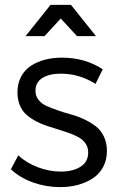

<svg xmlns="http://www.w3.org/2000/svg" viewBox="-20 -767 493 790"><path d="M230 -690.9 163.1 -618.2H85L188 -747.1H272L375 -618.2H296.9ZM126 -393.1Q126 -372.1 138.7 -356Q151.4 -339.8 171.9 -330.8Q192.4 -321.8 219 -312.5Q245.6 -303.2 272.9 -295.9Q300.3 -288.6 326.9 -275.9Q353.5 -263.2 374 -247.6Q394.5 -231.9 407.2 -205.8Q419.9 -179.7 419.9 -146Q419.9 -108.4 404.1 -79.3Q388.2 -50.3 361.1 -32.7Q334 -15.1 300 -6.1Q266.1 2.9 227.1 2.9Q169.4 2.9 115.5 -16.4Q61.5 -35.6 24.9 -70.8L55.2 -127.9Q88.4 -96.7 135.7 -78.9Q183.1 -61 230 -61Q279.3 -61 310.8 -80.6Q342.3 -100.1 342.8 -138.2Q343.3 -158.7 333.5 -174.3Q323.7 -189.9 307.1 -200Q290.5 -210 268.6 -218Q246.6 -226.1 222.4 -233.4Q198.2 -240.7 173.8 -248.8Q149.4 -256.8 127.4 -268.6Q105.5 -280.3 88.4 -295.4Q71.3 -310.5 61.5 -334Q51.8 -357.4 51.8 -387.2Q51.8 -423.3 66.7 -451.4Q81.5 -479.5 107.4 -496.3Q133.3 -513.2 165.5 -521.5Q197.8 -529.8 234.9 -529.8Q330.1 -529.8 402.8 -481.9L373 -421.9Q306.6 -463.9 230 -463.9Q183.1 -463.9 154.5 -446.3Q126 -428.7 126 -393.1Z"/></svg>

Font: Montserrat-Arabic Light
Style: Regular
Weight: 300
Designer: Mohamed Gaber
Foundry: Kief Type Foundry
Version: Version 5.008;PS 005.008;hotconv 1.0.88;makeotf.lib2.5.64775